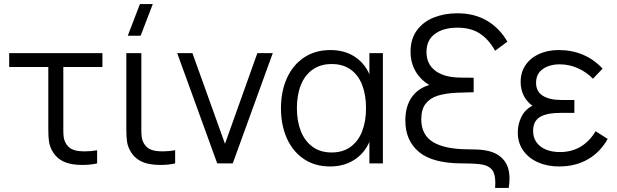

<svg xmlns="http://www.w3.org/2000/svg" viewBox="-20 -800 3022 940"><path d="M234.5 -63.5Q223 -85 219.8 -107.5Q216.5 -130 216.5 -165V-195.5V-472H25V-540H481.5V-472H290V-198.5V-165Q290 -142 292 -127.8Q294 -113.5 301 -100.5Q311.5 -81.5 327.5 -72.2Q343.5 -63 366 -60.5Q380.5 -59 396 -59Q426.5 -59 455.5 -64.5V0Q423.5 7.5 384 7.5Q359 7.5 339.5 4.5Q265 -5.5 234.5 -63.5Z M728 -780 668.5 -625H605.5L665 -780ZM616.5 -63.5Q605 -85 601.8 -107.5Q598.5 -130 598.5 -165V-195.5V-540H672V-198.5V-165Q672 -142 674 -127.8Q676 -113.5 683 -100.5Q693.5 -81.5 709.5 -72.2Q725.5 -63 748 -60.5Q762.5 -59 778 -59Q808.5 -59 837.5 -64.5V0Q805.5 7.5 766 7.5Q741 7.5 721.5 4.5Q647 -5.5 616.5 -63.5Z M1119.5 0H1043.5L847.5 -540H922L1081.5 -96L1240 -540H1315.5Z M1788.5 -540H1854.5V0H1788.5V-105Q1763 -48 1713 -16.5Q1663 15 1596 15Q1521.5 15 1467 -22Q1412.5 -59 1384 -123.8Q1355.5 -188.5 1355.5 -270Q1355.5 -351.5 1384.2 -416.2Q1413 -481 1467.8 -518Q1522.5 -555 1598 -555Q1665 -555 1714.2 -524Q1763.5 -493 1788.5 -436.5ZM1772 -270.5Q1772 -335 1753.2 -383.8Q1734.5 -432.5 1696.8 -459.5Q1659 -486.5 1604 -486.5Q1549 -486.5 1510.5 -459.2Q1472 -432 1452.8 -383.2Q1433.5 -334.5 1433.5 -270.5Q1433.5 -208 1452.5 -159Q1471.5 -110 1509.8 -81.8Q1548 -53.5 1603.5 -53.5Q1658.5 -53.5 1696.5 -81.2Q1734.5 -109 1753.2 -157.8Q1772 -206.5 1772 -270.5Z M2404 120Q2405 102 2405 95Q2405 51 2388.8 31Q2372.5 11 2340.5 5.5Q2308.5 0 2244 0Q2098.5 0 2031.5 -55.8Q1964.5 -111.5 1964.5 -210Q1964.5 -278 1994.8 -322.5Q2025 -367 2082 -384Q2039.5 -408.5 2014.8 -450.5Q1990 -492.5 1990 -547.5Q1990 -609.5 2021.2 -651.8Q2052.5 -694 2104.5 -714.5Q2156.5 -735 2219 -735Q2303.5 -735 2365.2 -698Q2427 -661 2464 -596L2404 -551.5Q2373 -607 2329.2 -635.8Q2285.5 -664.5 2219 -664.5Q2151 -664.5 2109.5 -634.2Q2068 -604 2068 -545.5Q2068 -488 2108.5 -455.8Q2149 -423.5 2221.5 -420.5Q2242.5 -419.5 2299 -419.5V-348.5Q2289.5 -348.5 2217 -346Q2161 -343.5 2123 -331.5Q2085 -319.5 2063.8 -292Q2042.5 -264.5 2042.5 -216.5Q2042.5 -139 2100.5 -104.2Q2158.5 -69.5 2271 -69Q2274.5 -69 2308.5 -68.2Q2342.5 -67.5 2372 -60.5Q2418 -50 2446.2 -16.8Q2474.5 16.5 2474.5 74.5Q2474.5 98 2470.5 120Z M2955 -120Q2919.5 -55.5 2858.5 -20.2Q2797.5 15 2717 15Q2660 15 2614 -5.2Q2568 -25.5 2541.5 -63.2Q2515 -101 2515 -151.5Q2515 -193 2533.2 -229Q2551.5 -265 2586.5 -282Q2529 -325.5 2529 -399.5Q2529 -447 2553.5 -482.2Q2578 -517.5 2620.2 -536.2Q2662.5 -555 2715 -555Q2780.5 -555 2834.8 -531.8Q2889 -508.5 2930 -464L2883 -414.5Q2852.5 -446.5 2809.8 -465.8Q2767 -485 2720.5 -485Q2670 -485 2637.2 -461.8Q2604.5 -438.5 2604.5 -394.5Q2604.5 -352 2637.5 -331.2Q2670.5 -310.5 2729 -310.5H2792V-247.5H2728Q2657 -247.5 2623.5 -227.2Q2590 -207 2590 -158.5Q2590 -127 2606.2 -103.8Q2622.5 -80.5 2652.2 -68Q2682 -55.5 2721.5 -55.5Q2778 -55.5 2822 -81.5Q2866 -107.5 2896 -157.5Z"/></svg>

Font: CCSD_manrope
Style: Regular
Weight: 400
Designer: Mikhail Sharanda
Foundry: Mikhail Sharanda
Version: Version 4.503